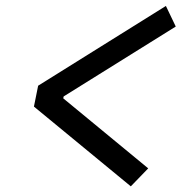

<svg xmlns="http://www.w3.org/2000/svg" viewBox="-20 -662 660 662"><path d="M552 -641.5 111.5 -366.5 97 -294.5 431 -19.5 491 -81.5 198 -323 199.5 -329.5 586 -570.5Z"/></svg>

Font: Monaspace Argon
Style: Italic
Weight: 400
Italic angle: -11°
Designer: Riley Cran & the Lettermatic Team
Foundry: Lettermatic
Version: Version 1.101 (Monaspace Argon)